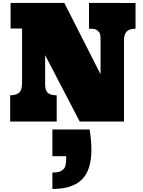

<svg xmlns="http://www.w3.org/2000/svg" viewBox="-20 -812 955 1283"><path d="M885.7 -620.1Q844.2 -620.1 826.4 -601.1Q808.6 -582 808.6 -545.9V0H512.7L281.7 -443.4V-247.6Q281.7 -207.5 299.6 -191.4Q317.4 -175.3 358.9 -175.3V0H47.9V-175.3Q70.3 -175.3 85.7 -180.7Q101.1 -186 109.1 -193.4Q117.2 -200.7 121.3 -214.6Q125.5 -228.5 126.5 -239.3Q127.4 -250 127.4 -268.6V-621.1H50.8V-792.5H409.7L651.9 -315.9V-544.9Q651.9 -556.6 651.6 -562.5Q651.4 -568.4 649.7 -579.3Q647.9 -590.3 643.1 -596.4Q638.2 -602.5 630.1 -609.1Q622.1 -615.7 607.9 -618.2Q593.8 -620.6 574.7 -620.1V-792.5L885.7 -792ZM330.1 340.8Q352.1 340.8 368.2 337.6Q384.3 334.5 394.3 326.9Q404.3 319.3 410.2 311.5Q416 303.7 418.7 289.1Q421.4 274.4 421.9 263.4Q422.4 252.4 422.4 231.9H330.1V53.2H579.1Q590.8 128.4 590.8 188.5Q590.8 324.2 527.3 387.5Q463.9 450.7 330.1 450.7Z"/></svg>

Font: Bevan
Style: Regular
Weight: 400
Foundry: vernon adams
Version: Version 1.000